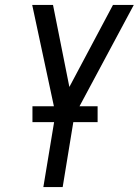

<svg xmlns="http://www.w3.org/2000/svg" viewBox="-20 -755 560 775"><path d="M155 0 204 -296 110 -735H194L260 -404L436 -735H520L280 -287L233 0ZM111 -262V-326H374V-262Z"/></svg>

Font: Iosevka Algr
Style: Italic
Weight: 400
Italic angle: -9°
Monospace: yes
Designer: Belleve Invis
Foundry: Belleve Invis
Version: Version 26.0.2; ttfautohint (v1.8.3)